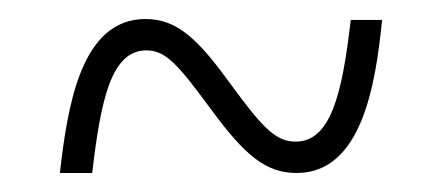

<svg xmlns="http://www.w3.org/2000/svg" viewBox="-20 -458 465 202"><path d="M43 -276H77C86 -353 97 -405 134 -405C155 -405 168 -389 202 -343C238 -294 260 -276 292 -276C360 -276 375 -367 382 -437H349C340 -359 328 -309 291 -309C270 -309 256 -324 223 -369C189 -416 167 -438 133 -438C65 -438 51 -346 43 -276Z"/></svg>

Font: Noto Serif Tamil ExtraCondensed ExtraLight
Style: Regular
Weight: 200
Width: 2
Designer: Indian Type Foundry, Tom Grace, and the Monotype Design Team
Foundry: Monotype Imaging Inc.
Version: Version 2.004